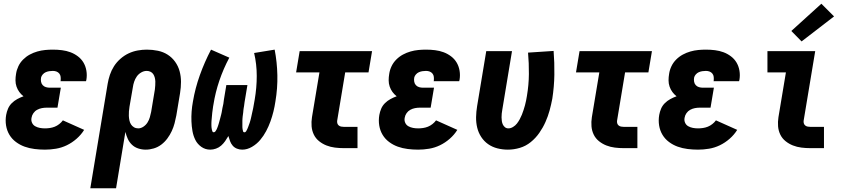

<svg xmlns="http://www.w3.org/2000/svg" viewBox="-20 -794 4540 1029"><path d="M221 8Q193 8 165 4.5Q137 1 112 -8Q87 -17 65.5 -33Q44 -49 30.5 -71.5Q17 -94 12.5 -121.5Q8 -149 13 -178Q16 -195 23 -211.5Q30 -228 43 -241Q56 -254 72.5 -263Q89 -272 106 -278Q93 -288 83.5 -301Q74 -314 68.5 -330Q63 -346 63 -363.5Q63 -381 66 -398Q69 -419 78.5 -439Q88 -459 104 -475Q120 -491 139.5 -501.5Q159 -512 180 -518Q201 -524 222 -526Q243 -528 263 -528Q288 -528 312 -525Q336 -522 357.5 -514Q379 -506 397.5 -492Q416 -478 427.5 -458.5Q439 -439 443 -415Q447 -391 443 -367Q442 -365 442 -363Q442 -361 441 -359H304Q304 -359 304.5 -360Q305 -361 305 -361Q306 -372 305 -382Q304 -392 298 -399.5Q292 -407 283 -410.5Q274 -414 263 -414Q254 -414 244 -412.5Q234 -411 225 -407Q216 -403 209 -395Q202 -387 200 -378Q198 -367 200 -356Q202 -345 209 -337.5Q216 -330 226 -327Q236 -324 247 -324H306L288 -217H230Q217 -217 204 -214.5Q191 -212 179 -205.5Q167 -199 159 -187.5Q151 -176 149 -163Q146 -149 151.5 -136.5Q157 -124 168.5 -117.5Q180 -111 193.5 -108.5Q207 -106 221 -106Q234 -106 247.5 -108Q261 -110 273.5 -115Q286 -120 297.5 -129Q309 -138 317 -149L431 -98Q415 -72 390.5 -50.5Q366 -29 338 -15.5Q310 -2 280 3Q250 8 221 8Z M464 215 557 -345Q561 -369 569 -393Q577 -417 591 -439Q605 -461 625.5 -479Q646 -497 669.5 -508Q693 -519 718 -523.5Q743 -528 767 -528Q797 -528 826 -522Q855 -516 878.5 -501Q902 -486 918.5 -463Q935 -440 942.5 -412.5Q950 -385 950 -355.5Q950 -326 945 -295L925 -175Q921 -154 915.5 -133Q910 -112 900.5 -91.5Q891 -71 877 -52Q863 -33 844.5 -19Q826 -5 804 1.5Q782 8 761 8Q740 8 720.5 1.5Q701 -5 687 -18.5Q673 -32 665 -49.5Q657 -67 652 -87L602 215ZM721 -106Q735 -106 748.5 -115Q762 -124 770.5 -137.5Q779 -151 783 -165.5Q787 -180 790 -194L810 -314Q811 -325 812 -336Q813 -347 812.5 -357.5Q812 -368 809.5 -378Q807 -388 801.5 -396.5Q796 -405 786.5 -409.5Q777 -414 766 -414Q751 -414 736.5 -405.5Q722 -397 713 -384Q704 -371 699 -356Q694 -341 692 -326L674 -222Q672 -209 671 -197Q670 -185 670.5 -173Q671 -161 673.5 -149Q676 -137 682 -127.5Q688 -118 698 -112Q708 -106 721 -106Z M1107 8Q1080 8 1059 -7Q1038 -22 1027 -44Q1016 -66 1011.5 -91.5Q1007 -117 1006 -143.5Q1005 -170 1007 -196.5Q1009 -223 1014 -250Q1026 -321 1051 -391Q1076 -461 1111 -528L1209 -485Q1177 -425 1155.5 -361.5Q1134 -298 1124 -234Q1123 -229 1122 -223Q1121 -217 1120.5 -211.5Q1120 -206 1119 -200.5Q1118 -195 1117.5 -189.5Q1117 -184 1116.5 -178.5Q1116 -173 1115.5 -167.5Q1115 -162 1114.5 -156.5Q1114 -151 1113.5 -145.5Q1113 -140 1113 -134Q1113 -128 1113 -122.5Q1113 -117 1113.5 -112Q1114 -107 1115 -101.5Q1116 -96 1118 -90.5Q1120 -85 1125 -85Q1131 -85 1135 -90.5Q1139 -96 1141.5 -101.5Q1144 -107 1146 -112.5Q1148 -118 1150 -124Q1152 -130 1153.5 -135.5Q1155 -141 1156.5 -146.5Q1158 -152 1159.5 -157.5Q1161 -163 1162.5 -169Q1164 -175 1165.5 -180.5Q1167 -186 1168 -191.5Q1169 -197 1170 -203Q1171 -209 1172 -214.5Q1173 -220 1174.5 -226Q1176 -232 1177 -237.5Q1178 -243 1178.5 -248.5Q1179 -254 1180 -260L1193 -338H1306L1293 -260Q1292 -254 1291 -248.5Q1290 -243 1289.5 -237.5Q1289 -232 1288 -226Q1287 -220 1286 -214.5Q1285 -209 1284.5 -203.5Q1284 -198 1283.5 -192Q1283 -186 1282 -180.5Q1281 -175 1280.5 -169.5Q1280 -164 1279.5 -158Q1279 -152 1279 -146.5Q1279 -141 1279 -135.5Q1279 -130 1279 -124Q1279 -118 1279 -112.5Q1279 -107 1280 -102Q1281 -97 1282.5 -91Q1284 -85 1290 -85Q1296 -85 1299.5 -91Q1303 -97 1305.5 -102.5Q1308 -108 1310 -113.5Q1312 -119 1314 -124.5Q1316 -130 1318 -135.5Q1320 -141 1321.5 -147Q1323 -153 1324.5 -158.5Q1326 -164 1327 -169.5Q1328 -175 1329.5 -181Q1331 -187 1332 -192.5Q1333 -198 1334.5 -203.5Q1336 -209 1337 -215Q1338 -221 1339 -226.5Q1340 -232 1341 -237.5Q1342 -243 1343 -249Q1344 -255 1345 -260Q1356 -324 1356 -387Q1356 -450 1342 -510L1452 -528Q1465 -461 1466.5 -391Q1468 -321 1456 -250Q1452 -223 1445.5 -196.5Q1439 -170 1429.5 -143.5Q1420 -117 1406.5 -91.5Q1393 -66 1374.5 -44Q1356 -22 1330.5 -7Q1305 8 1278 8Q1263 8 1249.5 2.5Q1236 -3 1227 -13.5Q1218 -24 1213 -37.5Q1208 -51 1204 -65Q1196 -51 1186.5 -37.5Q1177 -24 1165 -13.5Q1153 -3 1137.5 2.5Q1122 8 1107 8Z M1824 0Q1799 0 1775 -3Q1751 -6 1729.5 -14.5Q1708 -23 1690 -37.5Q1672 -52 1662 -72.5Q1652 -93 1650 -117Q1648 -141 1652 -166L1692 -406H1567L1586 -520H1974L1955 -406H1830L1787 -147Q1786 -140 1788 -133Q1790 -126 1795.5 -121.5Q1801 -117 1808.5 -115.5Q1816 -114 1824 -114H1896V0Z M2221 8Q2193 8 2165 4.5Q2137 1 2112 -8Q2087 -17 2065.5 -33Q2044 -49 2030.5 -71.5Q2017 -94 2012.5 -121.5Q2008 -149 2013 -178Q2016 -195 2023 -211.5Q2030 -228 2043 -241Q2056 -254 2072.5 -263Q2089 -272 2106 -278Q2093 -288 2083.5 -301Q2074 -314 2068.5 -330Q2063 -346 2063 -363.5Q2063 -381 2066 -398Q2069 -419 2078.5 -439Q2088 -459 2104 -475Q2120 -491 2139.5 -501.5Q2159 -512 2180 -518Q2201 -524 2222 -526Q2243 -528 2263 -528Q2288 -528 2312 -525Q2336 -522 2357.5 -514Q2379 -506 2397.5 -492Q2416 -478 2427.5 -458.5Q2439 -439 2443 -415Q2447 -391 2443 -367Q2442 -365 2442 -363Q2442 -361 2441 -359H2304Q2304 -359 2304.5 -360Q2305 -361 2305 -361Q2306 -372 2305 -382Q2304 -392 2298 -399.5Q2292 -407 2283 -410.5Q2274 -414 2263 -414Q2254 -414 2244 -412.5Q2234 -411 2225 -407Q2216 -403 2209 -395Q2202 -387 2200 -378Q2198 -367 2200 -356Q2202 -345 2209 -337.5Q2216 -330 2226 -327Q2236 -324 2247 -324H2306L2288 -217H2230Q2217 -217 2204 -214.5Q2191 -212 2179 -205.5Q2167 -199 2159 -187.5Q2151 -176 2149 -163Q2146 -149 2151.5 -136.5Q2157 -124 2168.5 -117.5Q2180 -111 2193.5 -108.5Q2207 -106 2221 -106Q2234 -106 2247.5 -108Q2261 -110 2273.5 -115Q2286 -120 2297.5 -129Q2309 -138 2317 -149L2431 -98Q2415 -72 2390.5 -50.5Q2366 -29 2338 -15.5Q2310 -2 2280 3Q2250 8 2221 8Z M2702 8Q2673 8 2645.5 1Q2618 -6 2596 -21.5Q2574 -37 2559 -60Q2544 -83 2537.5 -110Q2531 -137 2531.5 -166Q2532 -195 2537 -225L2586 -520H2724L2672 -206Q2670 -196 2669 -185.5Q2668 -175 2668 -165Q2668 -155 2669.5 -145Q2671 -135 2675 -126.5Q2679 -118 2686.5 -112Q2694 -106 2705 -106Q2717 -106 2729.5 -113.5Q2742 -121 2750.5 -132Q2759 -143 2765.5 -155Q2772 -167 2777 -179.5Q2782 -192 2786 -204.5Q2790 -217 2793.5 -229.5Q2797 -242 2799.5 -255Q2802 -268 2804 -280Q2814 -339 2814.5 -397Q2815 -455 2810 -512L2947 -521Q2952 -458 2951 -393.5Q2950 -329 2940 -265Q2934 -233 2925.5 -202Q2917 -171 2903.5 -140.5Q2890 -110 2870.5 -82Q2851 -54 2824.5 -32.5Q2798 -11 2766 -1.5Q2734 8 2702 8Z M3324 0Q3299 0 3275 -3Q3251 -6 3229.5 -14.5Q3208 -23 3190 -37.5Q3172 -52 3162 -72.5Q3152 -93 3150 -117Q3148 -141 3152 -166L3192 -406H3067L3086 -520H3474L3455 -406H3330L3287 -147Q3286 -140 3288 -133Q3290 -126 3295.5 -121.5Q3301 -117 3308.5 -115.5Q3316 -114 3324 -114H3396V0Z M3721 8Q3693 8 3665 4.5Q3637 1 3612 -8Q3587 -17 3565.5 -33Q3544 -49 3530.5 -71.5Q3517 -94 3512.5 -121.5Q3508 -149 3513 -178Q3516 -195 3523 -211.5Q3530 -228 3543 -241Q3556 -254 3572.5 -263Q3589 -272 3606 -278Q3593 -288 3583.5 -301Q3574 -314 3568.5 -330Q3563 -346 3563 -363.5Q3563 -381 3566 -398Q3569 -419 3578.5 -439Q3588 -459 3604 -475Q3620 -491 3639.5 -501.5Q3659 -512 3680 -518Q3701 -524 3722 -526Q3743 -528 3763 -528Q3788 -528 3812 -525Q3836 -522 3857.5 -514Q3879 -506 3897.5 -492Q3916 -478 3927.5 -458.5Q3939 -439 3943 -415Q3947 -391 3943 -367Q3942 -365 3942 -363Q3942 -361 3941 -359H3804Q3804 -359 3804.5 -360Q3805 -361 3805 -361Q3806 -372 3805 -382Q3804 -392 3798 -399.5Q3792 -407 3783 -410.5Q3774 -414 3763 -414Q3754 -414 3744 -412.5Q3734 -411 3725 -407Q3716 -403 3709 -395Q3702 -387 3700 -378Q3698 -367 3700 -356Q3702 -345 3709 -337.5Q3716 -330 3726 -327Q3736 -324 3747 -324H3806L3788 -217H3730Q3717 -217 3704 -214.5Q3691 -212 3679 -205.5Q3667 -199 3659 -187.5Q3651 -176 3649 -163Q3646 -149 3651.5 -136.5Q3657 -124 3668.5 -117.5Q3680 -111 3693.5 -108.5Q3707 -106 3721 -106Q3734 -106 3747.5 -108Q3761 -110 3773.5 -115Q3786 -120 3797.5 -129Q3809 -138 3817 -149L3931 -98Q3915 -72 3890.5 -50.5Q3866 -29 3838 -15.5Q3810 -2 3780 3Q3750 8 3721 8Z M4324 0Q4299 0 4275 -3Q4251 -6 4229.5 -14.5Q4208 -23 4190 -37.5Q4172 -52 4162 -72.5Q4152 -93 4150 -117Q4148 -141 4152 -166L4192 -406H4093V-520H4349L4287 -147Q4286 -140 4288 -133Q4290 -126 4295.5 -121.5Q4301 -117 4308.5 -115.5Q4316 -114 4324 -114H4396V0ZM4276 -572 4221 -628 4382 -774 4450 -706Z"/></svg>

Font: Iosevka SS04 Heavy
Style: Italic
Weight: 900
Italic angle: -9°
Monospace: yes
Designer: Belleve Invis
Foundry: Belleve Invis
Version: Version 19.0.0; ttfautohint (v1.8.4)